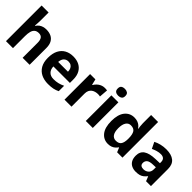

<svg xmlns="http://www.w3.org/2000/svg" viewBox="175 -1822 2895 2895"><g transform="rotate(45 1622.0 -375.0)"><path d="M227 -605Q227 -565 224.5 -528Q222 -491 220 -476H228Q246 -504 270 -521.5Q294 -539 323.5 -547.5Q353 -556 386 -556Q445 -556 489 -535Q533 -514 557.5 -470Q582 -426 582 -356V0H433V-319Q433 -378 411.5 -407.5Q390 -437 345 -437Q300 -437 274.5 -416Q249 -395 238 -355Q227 -315 227 -257V0H78V-760H227Z M960 -556Q1036 -556 1090.5 -527Q1145 -498 1175 -443Q1205 -388 1205 -308V-236H853Q855 -173 890.5 -137Q926 -101 989 -101Q1042 -101 1085 -111.5Q1128 -122 1174 -144V-29Q1134 -9 1089.5 0.5Q1045 10 982 10Q900 10 837 -20.5Q774 -51 738 -113Q702 -175 702 -269Q702 -365 734.5 -428.5Q767 -492 825 -524Q883 -556 960 -556ZM961 -450Q918 -450 889.5 -422Q861 -394 856 -335H1065Q1065 -368 1053.5 -394Q1042 -420 1019 -435Q996 -450 961 -450Z M1631 -556Q1642 -556 1657 -555Q1672 -554 1681 -552L1670 -412Q1663 -414 1649.5 -415.5Q1636 -417 1626 -417Q1597 -417 1570 -409.5Q1543 -402 1521.5 -386Q1500 -370 1487.5 -343.5Q1475 -317 1475 -278V0H1326V-546H1439L1461 -454H1468Q1484 -482 1508 -505Q1532 -528 1563.5 -542Q1595 -556 1631 -556Z M1929 -546V0H1780V-546ZM1855 -760Q1888 -760 1912 -744.5Q1936 -729 1936 -687Q1936 -646 1912 -630Q1888 -614 1855 -614Q1821 -614 1797.5 -630Q1774 -646 1774 -687Q1774 -729 1797.5 -744.5Q1821 -760 1855 -760Z M2258 10Q2167 10 2109.5 -61.5Q2052 -133 2052 -272Q2052 -412 2110 -484Q2168 -556 2262 -556Q2301 -556 2331 -545.5Q2361 -535 2382.5 -517Q2404 -499 2419 -476H2424Q2421 -492 2417 -522.5Q2413 -553 2413 -585V-760H2562V0H2448L2419 -71H2413Q2399 -49 2377.5 -30.5Q2356 -12 2327 -1Q2298 10 2258 10ZM2310 -109Q2372 -109 2397 -145.5Q2422 -182 2423 -255V-271Q2423 -351 2398.5 -393Q2374 -435 2308 -435Q2259 -435 2231 -392.5Q2203 -350 2203 -270Q2203 -190 2231 -149.5Q2259 -109 2310 -109Z M2942 -557Q3052 -557 3110.5 -509.5Q3169 -462 3169 -364V0H3065L3036 -74H3032Q3009 -45 2984.5 -26Q2960 -7 2928.5 1.5Q2897 10 2851 10Q2803 10 2764.5 -8.5Q2726 -27 2704 -65.5Q2682 -104 2682 -163Q2682 -250 2743 -291.5Q2804 -333 2926 -337L3021 -340V-364Q3021 -407 2998.5 -427Q2976 -447 2936 -447Q2896 -447 2858 -435.5Q2820 -424 2782 -407L2733 -508Q2777 -531 2830.5 -544Q2884 -557 2942 -557ZM2963 -251Q2891 -249 2863 -225Q2835 -201 2835 -162Q2835 -128 2855 -113.5Q2875 -99 2907 -99Q2955 -99 2988 -127.5Q3021 -156 3021 -208V-253Z"/></g></svg>

Font: Noto Sans Thai
Style: Bold
Weight: 700
Designer: Monotype Design Team
Foundry: Monotype Imaging Inc.
Version: Version 2.001